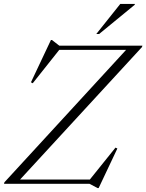

<svg xmlns="http://www.w3.org/2000/svg" viewBox="-40 -938 746 980"><path d="M687 -705 684.5 -697.5 55 -13.5 45 -21.5H418.5L549.5 -184.5L559 -180L463.5 22H458L416.5 0H-19.5L-17.5 -7.5L611 -691.5L644 -683.5H262.5L127 -513L118 -518L220 -734H225L262.5 -705ZM451.5 -764.5 574 -918H648.5L647.5 -913.5L466 -764.5Z"/></svg>

Font: Newsreader 60pt Light
Style: Italic
Weight: 300
Italic angle: -17°
Designer: Hugues Gentile
Foundry: Production Type
Version: Version 1.003